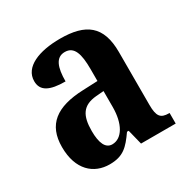

<svg xmlns="http://www.w3.org/2000/svg" viewBox="-132 -669 789 801"><g transform="rotate(-30 263.0 -269.0)"><path d="M175 10C241 10 267 -18 305 -72H313L331 0H498V-51H495C455 -51 442 -67 442 -122V-377C442 -503 380 -548 257 -548C155 -548 75 -516 75 -448C75 -401 112 -382 188 -382C188 -449 203 -490 246 -490C291 -490 304 -448 304 -374V-317L233 -314C103 -309 38 -260 38 -152C38 -42 99 10 175 10ZM226 -57C194 -57 179 -90 179 -148C179 -222 201 -259 268 -265L305 -268V-191C305 -112 274 -57 226 -57Z"/></g></svg>

Font: Noto Serif Myanmar Condensed
Style: Bold
Weight: 700
Width: 3
Designer: Ben Mitchell and the Monotype Design Team
Foundry: Monotype Imaging Inc.
Version: Version 2.106